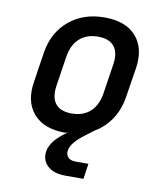

<svg xmlns="http://www.w3.org/2000/svg" viewBox="-85 -629 771 909"><g transform="rotate(10 300.0 -175.0)"><path d="M291 210Q234 210 204.5 182Q175 154 182 111Q186 87 205.5 61.5Q225 36 268 6Q260 10 254 10Q152 10 102 -47.5Q52 -105 68 -203L90 -347Q106 -445 174.5 -502.5Q243 -560 345 -560Q447 -560 497 -503Q547 -446 532 -348L509 -203Q499 -143 468 -97Q437 -51 390 -24L352 5Q319 29 302 50Q285 71 282 90Q279 110 290.5 123Q302 136 327 136H389L378 210ZM269 -85Q323 -85 357 -115Q391 -145 401 -203L423 -347Q432 -405 408 -435Q384 -465 330 -465Q276 -465 242 -435Q208 -405 198 -347L176 -203Q167 -145 191 -115Q215 -85 269 -85Z"/></g></svg>

Font: JetBrains Mono NL SemiBold
Style: Italic
Weight: 600
Italic angle: -9°
Monospace: yes
Designer: Philipp Nurullin, Konstantin Bulenkov
Foundry: JetBrains
Version: Version 2.305; ttfautohint (v1.8.4.7-5d5b)